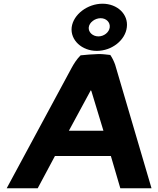

<svg xmlns="http://www.w3.org/2000/svg" viewBox="-20 -1004 852 1034"><path d="M458 -857C461 -883 491 -906 522 -906C552 -906 574 -884 571 -857C568 -830 540 -808 510 -808C479 -808 455 -831 458 -857ZM366 -857C358 -788 421 -730 501 -730C583 -730 655 -788 663 -857C672 -927 612 -984 532 -984C452 -984 375 -927 366 -857ZM796 10 600 -656C593 -675 585 -692 574 -708C554 -710 535 -713 512 -713C476 -712 444 -709 414 -706C393 -685 378 -661 366 -639L16 10H183L276 -164H577L628 10ZM351 -300 469 -518 472 -514 537 -300Z"/></svg>

Font: Bluebird
Style: SfBdExtObl
Weight: 700
Designer: Jasper
Foundry: Cannot Into Space Fonts
Version: Version 0.98